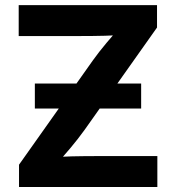

<svg xmlns="http://www.w3.org/2000/svg" viewBox="-20 -748 704 768"><path d="M56.1 -89.2 351.2 -506.1Q375.5 -540.1 406.5 -577Q437.5 -613.9 477.2 -658.3L488.5 -610.1Q444.6 -606.1 399.9 -605Q355.2 -603.8 292.5 -603.8H54.8V-727.5H608.1V-637.9L318.4 -228.6Q292.7 -192.8 262.3 -156.6Q231.8 -120.3 187.1 -69.2L175.8 -117.5Q221.8 -121.5 268.2 -122.6Q314.7 -123.7 380 -123.7H609.4V0H56.1ZM119.4 -413.8H544.6V-313.8H119.4Z"/></svg>

Font: Raveo Variable
Style: Regular
Weight: 400
Designer: Jakub Foglar, Rasmus Andersson (Inter)
Foundry: Jakubfoglar.com
Version: Version 1.000;Glyphs 3.2.3 (3260)